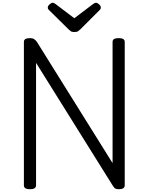

<svg xmlns="http://www.w3.org/2000/svg" viewBox="-20 -1356 1076 1390"><path d="M197 14Q153 14 153 -14V-1053Q153 -1067 164 -1073.5Q175 -1080 197 -1080Q215 -1080 226 -1073.5Q237 -1067 247 -1053L795 -175V-1053Q795 -1067 806 -1073.5Q817 -1080 839 -1080Q883 -1080 883 -1053V-14Q883 0 872 7Q861 14 840 14Q824 14 815 9Q806 4 795 -14L241 -901V-14Q241 0 230 7Q219 14 197 14ZM675 -1336Q685 -1336 697.5 -1324.5Q710 -1313 710 -1302Q710 -1300 709.5 -1296Q709 -1292 704 -1286L562 -1144Q555 -1138 546.5 -1131Q538 -1124 518 -1124Q499 -1124 491 -1131Q483 -1138 476 -1144L332 -1286Q327 -1292 326.5 -1296Q326 -1300 326 -1302Q326 -1313 339 -1324.5Q352 -1336 361 -1336Q368 -1336 373.5 -1332.5Q379 -1329 386 -1324L518 -1224L650 -1324Q658 -1329 663 -1332.5Q668 -1336 675 -1336Z"/></svg>

Font: Playwrite AR
Style: Regular
Weight: 400
Designer: Veronika Burian, José Scaglione
Foundry: TypeTogether
Version: Version 1.002